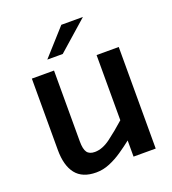

<svg xmlns="http://www.w3.org/2000/svg" viewBox="-139 -861 876 977"><g transform="rotate(-20 299.0 -372.5)"><path d="M215.5 11Q141 11 105.5 -34Q70 -79 70 -163.5V-550H190V-166Q190 -124.5 202.5 -107Q215 -89.5 244.5 -89.5Q285.5 -89.5 329.5 -122.2Q373.5 -155 420.5 -197V-550H540.5V0H420.5V-87.5Q391.5 -64.5 358.2 -41.8Q325 -19 289 -4Q253 11 215.5 11ZM177 -614 304.5 -756H421.5L260.5 -614Z"/></g></svg>

Font: Junction SemiBold
Style: Regular
Weight: 600
Designer: Caroline Hadilaksono
Foundry: Caroline Hadilaksono, Tyler Finck, The League of Moveable Type
Version: Version 2.000; ttfautohint (v1.8.3)